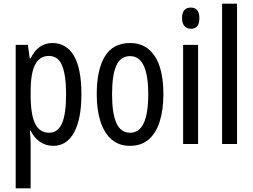

<svg xmlns="http://www.w3.org/2000/svg" viewBox="-20 -780 1368 1040"><path d="M263 -547Q340 -547 380.5 -477.5Q421 -408 421 -269Q421 -136 381.5 -63Q342 10 268 10Q229 10 197 -11.5Q165 -33 146 -72H142Q144 -51 145 -33Q146 -15 146 0V240H65V-537H131L141 -464H146Q168 -508 197.5 -527.5Q227 -547 263 -547ZM245 -477Q195 -477 170.5 -430.5Q146 -384 146 -285V-265Q146 -159 170.5 -110Q195 -61 246 -61Q293 -61 315.5 -111.5Q338 -162 338 -268Q338 -372 316.5 -424.5Q295 -477 245 -477Z M865 -269Q865 -186 845.5 -123Q826 -60 786 -25Q746 10 683 10Q624 10 584 -25Q544 -60 524 -122.5Q504 -185 504 -269Q504 -402 548 -474.5Q592 -547 685 -547Q771 -547 818 -476.5Q865 -406 865 -269ZM587 -269Q587 -166 610.5 -113.5Q634 -61 685 -61Q783 -61 783 -269Q783 -476 685 -476Q633 -476 610 -424.5Q587 -373 587 -269Z M1014 -739Q1060 -739 1060 -681Q1060 -624 1014 -624Q992 -624 979 -639Q966 -654 966 -681Q966 -739 1014 -739ZM1053 -537V0H972V-537Z M1264 0H1183V-760H1264Z"/></svg>

Font: Noto Sans Kannada ExtraCondensed
Style: Regular
Weight: 400
Width: 2
Designer: Jelle Bosma - Monotype Design Team
Foundry: Monotype Imaging Inc.
Version: Version 2.005; ttfautohint (v1.8.4.7-5d5b)